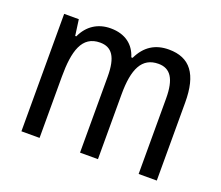

<svg xmlns="http://www.w3.org/2000/svg" viewBox="-96 -686 951 825"><g transform="rotate(20 379.0 -273.5)"><path d="M547 -547C485 -547 440 -519 412 -460H406C390 -513 348 -547 281 -547C224 -547 178 -519 153 -464H148L138 -537H71V0H154V-280C154 -397 176 -474 259 -474C313 -474 339 -437 339 -347V0H421V-296C421 -412 450 -474 526 -474C580 -474 607 -435 607 -345V0H690V-357C690 -486 644 -547 547 -547Z"/></g></svg>

Font: Noto Sans Khmer UI Condensed
Style: Regular
Weight: 400
Width: 3
Designer: Danh Hong and the Monotype Design Team
Foundry: Monotype Imaging Inc.
Version: Version 2.002